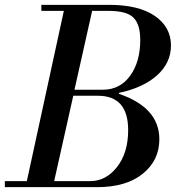

<svg xmlns="http://www.w3.org/2000/svg" viewBox="-27 -774 727 794"><path d="M144 -754H423Q547 -754 613.5 -708Q680 -662 680 -586Q680 -514 622.5 -462.5Q565 -411 465 -390V-386Q632 -329 632 -198Q632 -111 563.5 -55.5Q495 0 374 0H-7V-25H84L237 -729H144ZM378 -378H276L197 -25H346Q411 -25 457 -83.5Q503 -142 503 -236Q503 -378 378 -378ZM423 -729H354L281 -403H399Q469 -403 511 -460.5Q553 -518 553 -609Q553 -673 525 -701Q497 -729 423 -729Z"/></svg>

Font: Libre Bodoni
Style: Italic
Weight: 400
Italic angle: -13°
Designer: Pablo Impallari, Rodrigo Fuenzalida
Foundry: Pablo Impallari, Rodrigo Fuenzalida
Version: Version 1.001